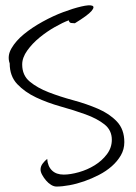

<svg xmlns="http://www.w3.org/2000/svg" viewBox="-20 -685 498 705"><path d="M128.9 -62.5Q128.9 -74.2 136.7 -84.5Q144.5 -94.7 153.3 -101.6Q155.3 -74.2 170.9 -59.1Q186.5 -43.9 213.9 -43.9Q238.3 -43.9 269.5 -52.7Q300.8 -61.5 327.6 -78.1Q354.5 -94.7 372.6 -118.7Q390.6 -142.6 390.6 -171.9Q390.6 -207 363.3 -228.5Q335.9 -250 293.9 -265.1Q252 -280.3 203.1 -293.9Q154.3 -307.6 112.8 -327.1Q71.3 -346.7 43.5 -376Q15.6 -405.3 15.6 -452.1Q5.9 -479.5 22 -507.3Q38.1 -535.2 67.9 -559.6Q97.7 -584 136.7 -605.5Q175.8 -627 212.4 -640.6Q249 -654.3 278.3 -661.1Q307.6 -668 318.4 -664.1Q329.1 -660.2 315.9 -644.5Q302.7 -628.9 254.9 -599.6Q248 -599.6 241.2 -600.6Q234.4 -601.6 232.4 -610.4Q210.9 -602.5 181.6 -585.9Q152.3 -569.3 125.5 -547.4Q98.6 -525.4 80.1 -499.5Q61.5 -473.6 61.5 -448.2Q61.5 -408.2 89.4 -385.3Q117.2 -362.3 158.7 -346.2Q200.2 -330.1 249 -316.9Q297.9 -303.7 339.8 -285.6Q381.8 -267.6 409.2 -238.8Q436.5 -210 436.5 -163.1Q436.5 -136.7 423.8 -114.7Q411.1 -92.8 390.6 -74.7Q370.1 -56.6 343.8 -43Q317.4 -29.3 289.6 -19.5Q261.7 -9.8 234.9 -4.9Q208 0 187.5 0Q177.7 0 167.5 -6.3Q157.2 -12.7 148.9 -22.5Q140.6 -32.2 134.8 -43Q128.9 -53.7 128.9 -62.5Z"/></svg>

Font: Waiting for the Sunrise
Style: Regular
Weight: 300
Version: Version 1.001 2001